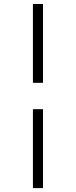

<svg xmlns="http://www.w3.org/2000/svg" viewBox="-20 -756 385 974"><path d="M147 198.2V-202.1H198.2V198.2ZM147 -335.9V-735.8H198.2V-335.9Z"/></svg>

Font: BabelStone Ogham Lithic
Style: Regular
Weight: 400
Designer: Andrew West
Foundry: BabelStone
Version: Version 1.02 March 14, 2022